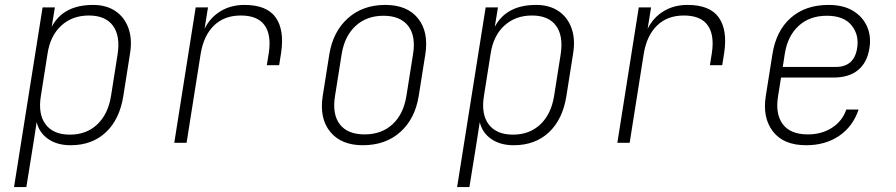

<svg xmlns="http://www.w3.org/2000/svg" viewBox="-20 -580 3640 780"><path d="M37 180 153 -550H203L190 -471Q237 -560 358 -560Q412 -560 449 -535Q486 -510 502 -465Q518 -420 508 -361L481 -190Q466 -95 410 -42.5Q354 10 267 10Q212 10 175.5 -15.5Q139 -41 129 -84L116 0L87 180ZM264 -33Q331 -33 375 -74.5Q419 -116 431 -190L458 -361Q469 -435 438.5 -476Q408 -517 341 -517Q274 -517 229 -476Q184 -435 173 -361L146 -190Q134 -116 165.5 -74.5Q197 -33 264 -33Z M688 0 775 -550H825L811 -463Q834 -509 876 -534.5Q918 -560 973 -560Q1064 -560 1100 -509Q1136 -458 1122 -365L1114 -315H1064L1072 -365Q1083 -439 1054.5 -478Q1026 -517 958 -517Q891 -517 849 -476Q807 -435 795 -360L738 0Z M1454 10Q1366 10 1321.5 -44.5Q1277 -99 1291 -190L1318 -360Q1333 -452 1393.5 -506Q1454 -560 1545 -560Q1634 -560 1678 -505.5Q1722 -451 1708 -360L1681 -190Q1666 -97 1606 -43.5Q1546 10 1454 10ZM1461 -34Q1530 -34 1574.5 -75Q1619 -116 1631 -190L1658 -360Q1670 -434 1638 -475Q1606 -516 1538 -516Q1470 -516 1425 -475Q1380 -434 1368 -360L1341 -190Q1329 -116 1360.5 -75Q1392 -34 1461 -34Z M1837 180 1953 -550H2003L1990 -471Q2037 -560 2158 -560Q2212 -560 2249 -535Q2286 -510 2302 -465Q2318 -420 2308 -361L2281 -190Q2266 -95 2210 -42.5Q2154 10 2067 10Q2012 10 1975.5 -15.5Q1939 -41 1929 -84L1916 0L1887 180ZM2064 -33Q2131 -33 2175 -74.5Q2219 -116 2231 -190L2258 -361Q2269 -435 2238.5 -476Q2208 -517 2141 -517Q2074 -517 2029 -476Q1984 -435 1973 -361L1946 -190Q1934 -116 1965.5 -74.5Q1997 -33 2064 -33Z M2488 0 2575 -550H2625L2611 -463Q2634 -509 2676 -534.5Q2718 -560 2773 -560Q2864 -560 2900 -509Q2936 -458 2922 -365L2914 -315H2864L2872 -365Q2883 -439 2854.5 -478Q2826 -517 2758 -517Q2691 -517 2649 -476Q2607 -435 2595 -360L2538 0Z M3255 10Q3163 10 3120 -46Q3077 -102 3091 -190L3118 -360Q3133 -455 3192.5 -507.5Q3252 -560 3346 -560Q3406 -560 3445.5 -536Q3485 -512 3502.5 -472Q3520 -432 3512 -384Q3503 -326 3466 -295.5Q3429 -265 3367 -265H3153L3141 -190Q3129 -117 3160 -75.5Q3191 -34 3262 -34Q3318 -34 3360 -61Q3402 -88 3418 -135H3468Q3445 -66 3389 -28Q3333 10 3255 10ZM3160 -308H3375Q3450 -308 3462 -384Q3471 -438 3439.5 -477Q3408 -516 3339 -516Q3269 -516 3224 -474.5Q3179 -433 3168 -360Z"/></svg>

Font: JetBrains Mono NL Thin
Style: Italic
Weight: 100
Italic angle: -9°
Monospace: yes
Designer: Philipp Nurullin, Konstantin Bulenkov
Foundry: JetBrains
Version: Version 2.305; ttfautohint (v1.8.4.7-5d5b)